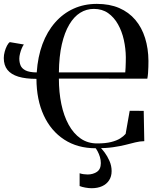

<svg xmlns="http://www.w3.org/2000/svg" viewBox="-20 -772 846 1014"><path d="M739 -186.5 742 -26.5Q718.5 -26 695.2 -20.2Q672 -14.5 643.5 -7.2Q615 0 577 5.5Q539 11 486 11Q389.5 11 319.2 -34.8Q249 -80.5 211 -162.8Q173 -245 172.5 -355.5Q115 -355.5 76.8 -367.2Q38.5 -379 19.2 -403.2Q0 -427.5 0 -465.5Q0 -481.5 4.8 -499Q9.5 -516.5 16.8 -530.5Q24 -544.5 32 -549.5L106 -537Q100.5 -530 95 -517Q89.5 -504 85.8 -489.2Q82 -474.5 82 -463Q82 -443 88.5 -426.8Q95 -410.5 114.8 -400.2Q134.5 -390 174 -389.5Q179.5 -472 204.2 -538.8Q229 -605.5 271 -653.2Q313 -701 368.5 -726.2Q424 -751.5 491.5 -751.5Q559 -751.5 609.8 -729.5Q660.5 -707.5 694.8 -667Q729 -626.5 746.2 -571.2Q763.5 -516 764 -450Q764 -435.5 763.5 -418.2Q763 -401 761.8 -384.8Q760.5 -368.5 758 -356.5L291 -357Q291 -284.5 304 -222.2Q317 -160 342.5 -113.5Q368 -67 405.5 -40.8Q443 -14.5 493 -14.5Q537.5 -14.5 567 -22Q596.5 -29.5 614.8 -41Q633 -52.5 643.5 -65L665 -187ZM291 -389.5H641.5Q642.5 -400 643.2 -414.5Q644 -429 644.2 -444Q644.5 -459 644.5 -470.5Q644 -516 634 -561.2Q624 -606.5 603.2 -643.5Q582.5 -680.5 551 -702.8Q519.5 -725 475.5 -725Q436.5 -725 403.5 -704.5Q370.5 -684 345.8 -642.2Q321 -600.5 306.5 -537.8Q292 -475 291 -389.5ZM463.5 222Q449.5 222 431 218.8Q412.5 215.5 400.5 210.5V143Q410.5 146.5 422.2 148Q434 149.5 443 149.5Q470.5 149.5 491.5 135.8Q512.5 122 512.5 89.5Q512.5 73.5 507.8 57.2Q503 41 495 26.2Q487 11.5 477.5 0H492H503.5Q516.5 12 531.8 32.2Q547 52.5 558.2 78Q569.5 103.5 569.5 131.5Q569.5 160 556.2 180.2Q543 200.5 519.5 211.2Q496 222 463.5 222Z"/></svg>

Font: Merriweather 144pt
Style: Regular
Weight: 400
Version: Version 2.100